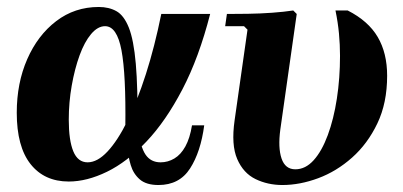

<svg xmlns="http://www.w3.org/2000/svg" viewBox="-20 -520 1154 550"><path d="M177 0Q107 0 67.5 -50Q28 -100 28 -197Q28 -282 58 -350.5Q88 -419 141 -459.5Q194 -500 263 -500Q292 -500 313.5 -488Q335 -476 349 -441Q363 -406 369 -337.5Q375 -269 374 -155H339Q341 -307 328 -376Q315 -445 281 -445Q260 -445 241 -422.5Q222 -400 208 -361.5Q194 -323 185.5 -275Q177 -227 177 -177Q177 -118 190 -86.5Q203 -55 231 -55Q259 -55 288 -86Q317 -117 345 -173.5Q373 -230 398 -308Q423 -386 442 -480H582Q550 -355 502.5 -264Q455 -173 399.5 -114.5Q344 -56 286.5 -28Q229 0 177 0ZM434 10Q399 10 380.5 -6Q362 -22 354.5 -47Q347 -72 344.5 -101Q342 -130 339 -155H374Q382 -99 397 -77Q412 -55 440 -55Q461 -55 479.5 -66Q498 -77 511 -100.5Q524 -124 530 -161H565Q555 -85 524.5 -37.5Q494 10 434 10Z M941 -490H976Q1035 -460 1062 -414Q1089 -368 1089 -303Q1089 -225 1061 -166.5Q1033 -108 988.5 -68.5Q944 -29 891.5 -9.5Q839 10 789 10Q747 10 712 -7Q677 -24 659.5 -64.5Q642 -105 652 -175L689 -435L679 -445H625L630 -480Q656 -480 690.5 -480.5Q725 -481 759.5 -483.5Q794 -486 820 -490L830 -480L783 -149Q776 -97 786.5 -66Q797 -35 826 -35Q855 -35 878.5 -61Q902 -87 919 -133Q936 -179 945 -237.5Q954 -296 954 -360Q954 -392 951 -424Q948 -456 941 -490Z"/></svg>

Font: Brygada 1918
Style: Italic
Weight: 400
Italic angle: -8°
Designer: Mateusz Machalski | Borys Kosmynka | Przemek Hoffer
Foundry: NIEPODLEGLA 2018
Version: Version 3.006